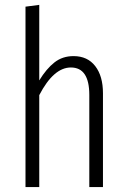

<svg xmlns="http://www.w3.org/2000/svg" viewBox="-20 -763 520 783"><path d="M279.8 -534.2Q336.9 -534.2 368.4 -493.4Q399.9 -452.6 399.9 -382.8V0H344.2V-376Q344.2 -487.8 269 -487.8Q198.7 -487.8 140.1 -375V0H84V-735.8L140.1 -743.2V-435.1Q169.4 -482.9 202.1 -508.5Q234.9 -534.2 279.8 -534.2Z"/></svg>

Font: Fira Sans Compressed Light
Style: Regular
Weight: 300
Width: 1
Designer: Carrois Corporate & Edenspiekermann AG
Foundry: Carrois Corporate GbR & Edenspiekermann AG
Version: Version 4.203;PS 004.203;hotconv 1.0.88;makeotf.lib2.5.64775